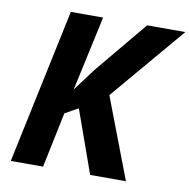

<svg xmlns="http://www.w3.org/2000/svg" viewBox="-80 -793 865 872"><g transform="rotate(10 352.5 -357.0)"><path d="M26 0 177 -714H326L251 -369L327 -471L529 -714H705L415 -372L557 0H392L289 -289L228 -255L175 0Z"/></g></svg>

Font: Noto IKEA Latin
Style: Bold Italic
Weight: 700
Italic angle: -12°
Designer: Monotype Design Team
Foundry: Monotype Imaging Inc.
Version: Version 1.0